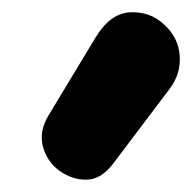

<svg xmlns="http://www.w3.org/2000/svg" viewBox="-20 -934 315 315"><path d="M82.5 -650.5Q59.5 -664.5 51.2 -690.8Q43 -717 59.5 -744.5L136.5 -872Q160.5 -912 193.2 -913.8Q226 -915.5 249 -894Q272.5 -873 274.8 -843Q277 -813 258.5 -788.5L166 -666Q147.5 -641.5 125.8 -639.5Q104 -637.5 82.5 -650.5Z"/></svg>

Font: Edu SA Hand Cursive
Style: Regular
Weight: 400
Designer: Tina and Corey Anderson, Eben Sorkin, Mirko Velimirovic
Foundry: Google for Education
Version: Version 2.000